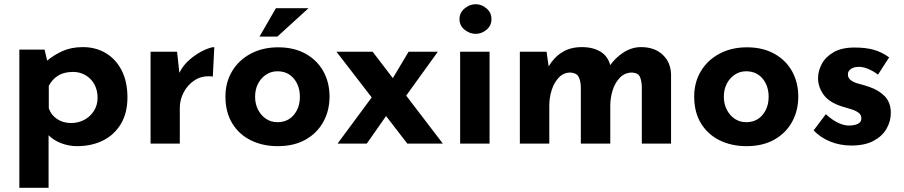

<svg xmlns="http://www.w3.org/2000/svg" viewBox="-20 -683 4301 913"><path d="M346 12Q307 12 269.5 -2.5Q232 -17 207 -44L211 -85V210H72V-447H192L212 -362L201 -392Q235 -421 277 -440Q319 -459 374 -459Q435 -459 483 -430.5Q531 -402 558.5 -348.5Q586 -295 586 -220Q586 -146 555 -94Q524 -42 470 -15Q416 12 346 12ZM318 -98Q352 -98 380.5 -113Q409 -128 426.5 -155.5Q444 -183 444 -218Q444 -255 428.5 -282.5Q413 -310 386.5 -325.5Q360 -341 328 -341Q286 -341 258 -324.5Q230 -308 212 -275V-168Q223 -136 251.5 -117Q280 -98 318 -98Z M822 -437 835 -317 832 -335Q851 -374 884 -401.5Q917 -429 949.5 -444Q982 -459 999 -459L992 -319Q943 -325 908 -303Q873 -281 854 -245Q835 -209 835 -171V0H696V-437Z M1052 -224Q1052 -291 1083.5 -344Q1115 -397 1172 -427.5Q1229 -458 1303 -458Q1378 -458 1433 -427.5Q1488 -397 1517.5 -344Q1547 -291 1547 -224Q1547 -157 1517.5 -103.5Q1488 -50 1433 -19Q1378 12 1301 12Q1229 12 1172.5 -16Q1116 -44 1084 -97Q1052 -150 1052 -224ZM1193 -223Q1193 -189 1207 -161.5Q1221 -134 1245 -118Q1269 -102 1299 -102Q1348 -102 1377 -136.5Q1406 -171 1406 -223Q1406 -275 1377 -309.5Q1348 -344 1299 -344Q1269 -344 1245 -328Q1221 -312 1207 -285Q1193 -258 1193 -223ZM1447 -644 1299 -509H1214L1292 -644Z M1840 -298 1923 -437H2062L1889 -197ZM2086 0H1917L1580 -437H1752ZM1822 -140 1724 0H1585L1758 -234Z M2168 -437H2308V0H2168ZM2165 -592Q2165 -623 2189.5 -643Q2214 -663 2242 -663Q2270 -663 2293.5 -643Q2317 -623 2317 -592Q2317 -561 2293.5 -541.5Q2270 -522 2242 -522Q2214 -522 2189.5 -541.5Q2165 -561 2165 -592Z M2579 -437 2590 -360 2588 -366Q2614 -410 2653 -434.5Q2692 -459 2747 -459Q2800 -459 2836 -437Q2872 -415 2883 -369L2878 -368Q2906 -409 2945.5 -434Q2985 -459 3028 -459Q3093 -459 3131.5 -422.5Q3170 -386 3171 -328V0H3032V-270Q3031 -299 3023 -317.5Q3015 -336 2986 -338Q2952 -338 2928.5 -314.5Q2905 -291 2893.5 -254.5Q2882 -218 2882 -179V0H2742V-270Q2741 -299 2731.5 -317.5Q2722 -336 2693 -338Q2660 -338 2637.5 -314.5Q2615 -291 2603.5 -255Q2592 -219 2592 -181V0H2452V-437Z M3281 -224Q3281 -291 3312.5 -344Q3344 -397 3401 -427.5Q3458 -458 3532 -458Q3607 -458 3662 -427.5Q3717 -397 3746.5 -344Q3776 -291 3776 -224Q3776 -157 3746.5 -103.5Q3717 -50 3662 -19Q3607 12 3530 12Q3458 12 3401.5 -16Q3345 -44 3313 -97Q3281 -150 3281 -224ZM3422 -223Q3422 -189 3436 -161.5Q3450 -134 3474 -118Q3498 -102 3528 -102Q3577 -102 3606 -136.5Q3635 -171 3635 -223Q3635 -275 3606 -309.5Q3577 -344 3528 -344Q3498 -344 3474 -328Q3450 -312 3436 -285Q3422 -258 3422 -223Z M4028 9Q3974 9 3927.5 -10Q3881 -29 3849 -63L3907 -140Q3939 -111 3966.5 -98.5Q3994 -86 4016 -86Q4042 -86 4059 -94Q4076 -102 4076 -120Q4076 -137 4062.5 -147Q4049 -157 4028 -163.5Q4007 -170 3983 -177Q3923 -196 3896.5 -232.5Q3870 -269 3870 -312Q3870 -345 3887.5 -378.5Q3905 -412 3943.5 -434.5Q3982 -457 4043 -457Q4098 -457 4136 -446Q4174 -435 4208 -410L4155 -328Q4136 -343 4112.5 -353.5Q4089 -364 4069 -365Q4042 -366 4027 -355.5Q4012 -345 4012 -331Q4011 -312 4026.5 -301Q4042 -290 4066 -284Q4090 -278 4113 -270Q4160 -254 4188 -224.5Q4216 -195 4216 -146Q4216 -106 4195.5 -70.5Q4175 -35 4133.5 -13Q4092 9 4028 9Z"/></svg>

Font: Reem Kufi
Style: Regular
Weight: 400
Designer: Khaled Hosny
Version: Version 1.6